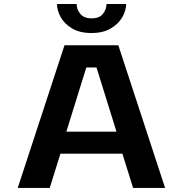

<svg xmlns="http://www.w3.org/2000/svg" viewBox="-20 -922 897 942"><path d="M790 0H633L580.5 -168H276.5L224 0H67L296.5 -700H560.5ZM403.5 -591 305.5 -276H551.5L453.5 -591ZM428.5 -760Q370.5 -760 333 -782.8Q295.5 -805.5 277.5 -838.5Q259.5 -871.5 259.5 -902.5H356Q356 -876.5 373.8 -854.2Q391.5 -832 429.5 -832Q468 -832 485.2 -854.2Q502.5 -876.5 502.5 -902.5H599Q599 -871.5 580.5 -838.5Q562 -805.5 524.2 -782.8Q486.5 -760 428.5 -760Z"/></svg>

Font: Trispace SemiExpanded SemiBold
Style: Regular
Weight: 600
Width: 6
Designer: Tyler Finck
Foundry: Etcetera Type Company
Version: Version 1.210; ttfautohint (v1.8.3)